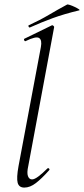

<svg xmlns="http://www.w3.org/2000/svg" viewBox="-20 -840 380 869"><path d="M90 9Q66 9 60 -12.5Q54 -34 64 -89L165 -627Q171 -659 157 -668Q143 -677 96 -654Q92 -652 89.5 -658Q87 -664 91 -665L214 -725Q218 -727 222 -723Q226 -719 225 -717L108 -89Q101 -58 106.5 -43Q112 -28 125 -28Q136 -28 154 -41.5Q172 -55 194 -77Q198 -81 202 -77Q206 -73 202 -69Q169 -32 142.5 -11.5Q116 9 90 9ZM116 -716Q112 -714 109.5 -719.5Q107 -725 111 -726Q161 -749 201.5 -773Q242 -797 283 -819Q286 -821 296.5 -817.5Q307 -814 318.5 -808.5Q330 -803 336.5 -798.5Q343 -794 338 -793Q271 -777 219 -758Q167 -739 116 -716Z"/></svg>

Font: Cormorant Light Light
Style: Italic
Weight: 300
Italic angle: -10°
Version: Version 4.000